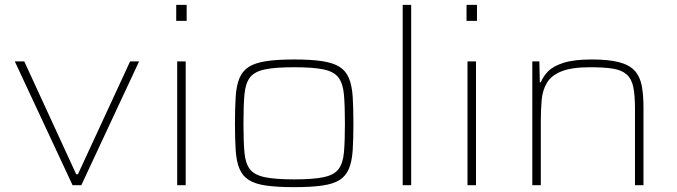

<svg xmlns="http://www.w3.org/2000/svg" viewBox="-20 -763 2789 791"><path d="M279 0 41 -510H80L294 -45H301L516 -510H553L315 0Z M706 -677V-743H749V-677ZM710 0V-510H745V0Z M1192 8Q1122 8 1076.5 1.5Q1031 -5 1005 -21.5Q979 -38 966.5 -68Q954 -98 951 -143.5Q948 -189 948 -254Q948 -319 951 -365Q954 -411 966.5 -441Q979 -471 1005 -487.5Q1031 -504 1076.5 -511Q1122 -518 1192 -518Q1262 -518 1307.5 -511Q1353 -504 1379 -487.5Q1405 -471 1417.5 -441Q1430 -411 1433 -365Q1436 -319 1436 -254Q1436 -189 1433 -143.5Q1430 -98 1417.5 -68Q1405 -38 1379 -21.5Q1353 -5 1307.5 1.5Q1262 8 1192 8ZM1192 -24Q1270 -24 1313 -33Q1356 -42 1374.5 -66Q1393 -90 1397 -135.5Q1401 -181 1401 -254Q1401 -327 1397 -373Q1393 -419 1374.5 -443.5Q1356 -468 1313 -477Q1270 -486 1192 -486Q1114 -486 1071 -477Q1028 -468 1009.5 -443.5Q991 -419 987 -373Q983 -327 983 -254Q983 -181 987 -135.5Q991 -90 1009.5 -66Q1028 -42 1071 -33Q1114 -24 1192 -24Z M1639 0V-743H1674V0Z M1902 -677V-743H1945V-677ZM1906 0V-510H1941V0Z M2173 0V-510H2202L2204 -424H2208Q2218 -449 2239 -470Q2260 -491 2302.5 -504.5Q2345 -518 2418 -518Q2487 -518 2529.5 -507Q2572 -496 2594 -472.5Q2616 -449 2623.5 -411.5Q2631 -374 2631 -320V0H2596V-315Q2596 -371 2589 -404.5Q2582 -438 2562 -456Q2542 -474 2506 -480Q2470 -486 2411 -486Q2335 -486 2293 -469Q2251 -452 2233 -421.5Q2215 -391 2211.5 -350.5Q2208 -310 2208 -264V0Z"/></svg>

Font: Saira Expanded Thin
Style: Regular
Weight: 250
Width: 7
Designer: Hector Gatti with collaboration of the Omnibus-Type team
Foundry: Omnibus-Type
Version: Version 1.101